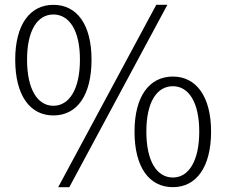

<svg xmlns="http://www.w3.org/2000/svg" viewBox="-20 -762 937 795"><path d="M201 -284C299 -284 359 -367 359 -515C359 -660 299 -742 201 -742C104 -742 43 -660 43 -515C43 -367 104 -284 201 -284ZM201 -324C135 -324 92 -393 92 -515C92 -636 135 -702 201 -702C267 -702 311 -636 311 -515C311 -393 267 -324 201 -324ZM221 13H267L673 -742H627ZM696 13C792 13 854 -69 854 -217C854 -363 792 -445 696 -445C598 -445 537 -363 537 -217C537 -69 598 13 696 13ZM696 -27C629 -27 586 -95 586 -217C586 -339 629 -405 696 -405C761 -405 805 -339 805 -217C805 -95 761 -27 696 -27Z"/></svg>

Font: Noto Sans JP Light
Style: Regular
Weight: 300
Designer: Ryoko NISHIZUKA (kana & ideographs); Paul D. Hunt (Latin, Greek & Cyrillic); Wenlong ZHANG (bopomofo); Sandoll Communica
Foundry: Adobe Systems Incorporated
Version: Version 1.004;PS 1.004;hotconv 1.0.82;makeotf.lib2.5.63406